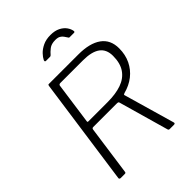

<svg xmlns="http://www.w3.org/2000/svg" viewBox="-266 -1084 1214 1214"><g transform="rotate(-45 341.5 -477.0)"><path d="M570 -14Q575 0 561 0H523Q517 0 514.5 -3Q512 -6 511 -11L417 -342Q416 -347 412.5 -349Q409 -351 399 -351H190Q179 -351 178 -339L132 -11Q131 -4 129 -2Q127 0 120 0H85Q79 0 76 -3.5Q73 -7 74 -11L176 -733Q177 -739 178.5 -740.5Q180 -742 186 -742H448Q549 -742 603.5 -703Q658 -664 658 -587Q658 -530 636 -484.5Q614 -439 574.5 -408Q535 -377 481 -363Q476 -361 473.5 -359Q471 -357 472 -355L570 -14ZM366 -398Q438 -398 489.5 -416Q541 -434 569 -474.5Q597 -515 597 -581Q597 -639 558.5 -667Q520 -695 442 -695H240Q229 -695 226 -686L187 -407Q186 -402 187.5 -400Q189 -398 193 -398H366ZM276 -858Q269 -858 267.5 -861Q266 -864 268 -871Q276 -888 294 -907Q312 -926 341 -940Q370 -954 410 -954Q449 -954 475.5 -940.5Q502 -927 516 -907Q530 -887 533 -866Q533 -863 531.5 -860.5Q530 -858 524 -858H486Q482 -858 479.5 -861Q477 -864 475 -868Q470 -875 463.5 -885Q457 -895 444.5 -902.5Q432 -910 409 -910Q374 -910 353.5 -894Q333 -878 321 -863Q318 -860 315.5 -859Q313 -858 310 -858Z"/></g></svg>

Font: Libre Franklin ExtraLight
Style: Italic
Weight: 250
Italic angle: -8°
Designer: Pablo Impallari, Rodrigo Fuenzalida, Nhung Nguyen
Foundry: Impallari Type
Version: Version 3.000